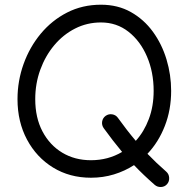

<svg xmlns="http://www.w3.org/2000/svg" viewBox="-20 -714 785 803"><path d="M360.4 29.3Q271.5 29.3 202.1 -13.2Q132.8 -55.7 93 -130.1Q53.2 -204.6 53.2 -299.3Q53.2 -375.5 78.6 -446.3Q104 -517.1 150.4 -573Q196.8 -628.9 260.7 -661.6Q324.7 -694.3 402.3 -694.3Q472.7 -694.3 527.3 -663.6Q582 -632.8 619.6 -581.1Q657.2 -529.3 676.5 -465.1Q695.8 -400.9 695.8 -334Q695.8 -254.9 669.4 -187.3Q643.1 -119.6 596.7 -70.8Q632.8 -33.2 675.3 3.9Q686.5 13.7 687.5 29.3Q688.5 44.9 678.7 56.2Q668.9 67.4 653.6 68.1Q638.2 68.8 627 59.1Q580.1 18.1 540.5 -23.4Q502 1.5 456.5 15.4Q411.1 29.3 360.4 29.3ZM360.4 -43.9Q432.1 -43.9 490.7 -78.6Q471.2 -102.1 452.1 -126.7Q433.1 -151.4 413.6 -178.2Q404.8 -190.9 407.2 -205.8Q409.7 -220.7 421.9 -229.5Q434.6 -238.3 449.5 -235.8Q464.4 -233.4 473.1 -221.2Q492.2 -194.8 510.5 -171.1Q528.8 -147.5 547.9 -125Q582.5 -163.1 602.5 -216.3Q622.6 -269.5 622.6 -334Q622.6 -412.6 594.7 -477.5Q566.9 -542.5 517.3 -581.3Q467.8 -620.1 402.3 -620.1Q344.2 -620.1 294.2 -594.7Q244.1 -569.3 206.8 -524.7Q169.4 -480 148.4 -422.1Q127.4 -364.3 127.4 -299.3Q127.4 -221.7 157.7 -164.3Q188 -106.9 240.5 -75.4Q293 -43.9 360.4 -43.9Z"/></svg>

Font: Mikhak-DS1-FD Regular
Style: Regular
Weight: 400
Designer: Amin Abedi
Version: Version 3.2